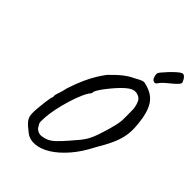

<svg xmlns="http://www.w3.org/2000/svg" viewBox="-261 -974 1130 1130"><g transform="rotate(45 304.0 -409.0)"><path d="M178 25Q141 -3 127 -21Q113 -39 111 -61Q109 -79 111.5 -110Q114 -141 118 -171Q122 -201 125 -216Q130 -221 129.5 -229.5Q129 -238 129 -238Q128 -243 136 -264.5Q144 -286 151 -320Q171 -380 189.5 -420.5Q208 -461 226 -490Q244 -519 262 -543Q303 -585 332 -607.5Q361 -630 392 -644Q412 -656 429 -663Q446 -670 457 -665Q513 -653 544.5 -618.5Q576 -584 589 -514Q596 -470 597.5 -434.5Q599 -399 592 -364.5Q585 -330 566.5 -289Q548 -248 515 -193Q478 -120 433 -68Q388 -16 341.5 13Q295 42 252 45.5Q209 49 178 25ZM247 -16Q270 -19 289 -28.5Q308 -38 328.5 -58Q349 -78 378 -111Q404 -141 421 -161.5Q438 -182 450 -203.5Q462 -225 472.5 -255Q483 -285 497 -333Q505 -363 509 -381.5Q513 -400 514 -415Q515 -430 514.5 -451Q514 -472 514 -508Q513 -525 507 -544.5Q501 -564 493 -573Q483 -584 464.5 -589.5Q446 -595 424 -585Q412 -580 393 -563.5Q374 -547 354 -524.5Q334 -502 316 -479Q298 -456 287 -438Q276 -420 276 -413Q276 -413 275.5 -408Q275 -403 271 -398Q258 -384 243 -349.5Q228 -315 214.5 -271Q201 -227 192 -183.5Q183 -140 181 -107Q180 -84 180 -73.5Q180 -63 183.5 -56.5Q187 -50 195 -37Q201 -27 216.5 -20Q232 -13 247 -16ZM477 -714Q470 -721 466.5 -734Q463 -747 464 -758Q465 -763 477.5 -778Q490 -793 507 -811Q524 -829 540.5 -843.5Q557 -858 565 -861Q577 -868 588.5 -856.5Q600 -845 607 -827Q610 -818 599 -805.5Q588 -793 571 -779Q554 -765 538 -751.5Q522 -738 514 -727Q504 -711 496.5 -708.5Q489 -706 477 -714Z"/></g></svg>

Font: Caveat Medium
Style: Regular
Weight: 500
Designer: Pablo Impallari
Foundry: Pablo Impallari
Version: Version 2.000